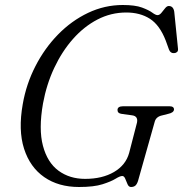

<svg xmlns="http://www.w3.org/2000/svg" viewBox="-20 -734 732 768"><path d="M471 -714Q520.5 -714 548 -703.8Q575.5 -693.5 589 -683.5Q602.5 -673.5 610 -673.5Q618 -673.5 625.5 -682.5Q633 -691.5 640.2 -700.8Q647.5 -710 655 -710Q673.5 -710 677 -687L692 -539Q693 -530 688 -525.8Q683 -521.5 676 -521.5Q662 -520.5 656 -535.5L643 -571.5Q619 -633.5 579.8 -658.8Q540.5 -684 485 -684Q424 -684 370 -656Q316 -628 272 -578.2Q228 -528.5 197 -462.5Q166 -396.5 152 -320Q134 -217.5 151.8 -150.8Q169.5 -84 214 -51.2Q258.5 -18.5 320.5 -18.5Q389 -18.5 436 -46Q483 -73.5 496.5 -122L526 -236Q537 -270 506.5 -273L466.5 -278.5Q450 -280.5 450 -294Q450 -309 473 -309H657.5Q676.5 -309 676 -295.5Q674.5 -283 652.5 -278.5L629 -272.5Q604.5 -267.5 599 -247.5L532 -10Q527.5 3.5 521 8.8Q514.5 14 504 14Q495 14 490.2 3Q485.5 -8 481 -19Q476.5 -30 469 -30Q460 -30 442.2 -19Q424.5 -8 390 3Q355.5 14 296 14Q214 14 157 -25.5Q100 -65 76.2 -139.2Q52.5 -213.5 71 -317.5Q85 -398 121.8 -469.5Q158.5 -541 212.2 -596Q266 -651 332.2 -682.5Q398.5 -714 471 -714Z"/></svg>

Font: Fraunces 9pt Light
Style: Italic
Weight: 300
Italic angle: -16°
Version: Version 1.000;[0bf87f6ff]